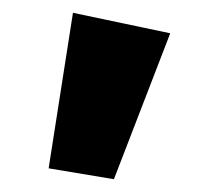

<svg xmlns="http://www.w3.org/2000/svg" viewBox="-20 -867 332 300"><path d="M56 -604 94 -847 246 -815 158 -587Z"/></svg>

Font: Fix15 Mono
Style: Bold
Weight: 700
Designer: Carrois Corporate & Edenspiekermann AG
Foundry: Carrois Corporate GbR & Edenspiekermann AG
Version: Version 3.206